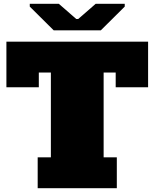

<svg xmlns="http://www.w3.org/2000/svg" viewBox="-20 -999 820 1019"><path d="M766 -536H594V-614H530V-164H600V0H180V-164H250V-614H186V-536H14V-778H766ZM265 -838 138 -964V-979H292L385 -898H395L488 -979H642V-964L515 -838Z"/></svg>

Font: Alfa Slab One
Style: Regular
Weight: 400
Designer: JM Sole
Foundry: JM Sole
Version: Version 2.000